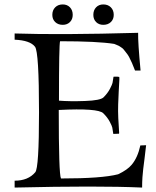

<svg xmlns="http://www.w3.org/2000/svg" viewBox="-20 -844 705 866"><path d="M639 -189Q636 -162 632 -129.5Q628 -97 626 -82Q624 -67 622.5 -45Q621 -23 621 2Q423 -7 46 2V-29Q107 -29 139 -67Q156 -86 156 -337Q156 -609 138 -633Q116 -662 46 -665V-693Q253 -686 603 -696Q602 -652 614 -526H589Q582 -545 575 -560.5Q568 -576 562.5 -586.5Q557 -597 549 -606.5Q541 -616 538 -620.5Q535 -625 526.5 -630.5Q518 -636 516.5 -637Q515 -638 505 -642L495 -646Q420 -658 251 -658Q246 -645 246 -390Q294 -386 363.5 -388.5Q433 -391 447 -405Q466 -424 476 -443.5Q486 -463 487.5 -470Q489 -477 492 -498Q513 -499 518 -497Q519 -489 518 -478Q517 -467 515.5 -432.5Q514 -398 513 -373Q512 -344 513.5 -311Q515 -278 516.5 -260Q518 -242 517 -241L491 -240Q488 -261 486.5 -268.5Q485 -276 475 -295Q465 -314 446 -333Q423 -357 245 -348Q245 -58 255 -39Q440 -39 513 -58Q555 -78 574 -101Q601 -133 613 -188ZM493 -777Q493 -757 480 -744.5Q467 -732 446 -732Q426 -732 413.5 -744.5Q401 -757 401 -777Q401 -798 413.5 -811Q426 -824 446 -824Q467 -824 480 -811Q493 -798 493 -777ZM308 -777Q308 -757 295.5 -744.5Q283 -732 263 -732Q242 -732 229 -744.5Q216 -757 216 -777Q216 -798 229 -811Q242 -824 263 -824Q283 -824 295.5 -811Q308 -798 308 -777Z"/></svg>

Font: GFS Artemisia
Style: Regular
Weight: 400
Designer: Takis Katsoulidis and George D. Matthiopoulos
Foundry: Takis Katsoulidis and George D. Matthiopoulos
Version: Version 1.0